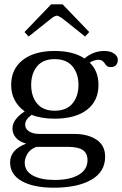

<svg xmlns="http://www.w3.org/2000/svg" viewBox="-20 -717 568 893"><path d="M113 -547 94 -568 218 -697H271L395 -568L376 -547L268 -633Q251 -644 245 -644Q236 -644 221 -633ZM528 -439Q528 -423 519.5 -414Q511 -405 495 -405Q484 -405 478.5 -409Q473 -413 468 -421Q462 -430 455.5 -434.5Q449 -439 436 -439Q421 -439 397 -426Q438 -387 438 -322Q438 -247 384 -206Q330 -165 234 -165Q172 -165 127 -183Q97 -161 97 -137Q97 -118 115 -106Q133 -94 166 -94H327Q388 -94 428.5 -67.5Q469 -41 469 12Q469 82 405 119Q341 156 230 156Q136 156 81.5 125.5Q27 95 27 38Q27 -21 102 -49Q69 -58 53.5 -77Q38 -96 38 -119Q38 -162 95 -199Q65 -220 48.5 -251Q32 -282 32 -322Q32 -396 86 -438Q140 -480 234 -480Q321 -480 373 -445Q414 -480 465 -480Q493 -480 510.5 -468Q528 -456 528 -439ZM345 -322Q345 -375 317 -408.5Q289 -442 234 -442Q180 -442 152.5 -408.5Q125 -375 125 -322Q125 -269 152.5 -235.5Q180 -202 234 -202Q289 -202 317 -235.5Q345 -269 345 -322ZM95 39Q95 79 133 99.5Q171 120 234 120Q305 120 346 96Q387 72 387 28Q387 -4 365.5 -19Q344 -34 294 -34H149Q120 -23 107.5 -1.5Q95 20 95 39Z"/></svg>

Font: TavirajRegular
Style: Regular
Weight: 400
Designer: Katatrad Team
Foundry: CadsonDemak
Version: Version 1.000